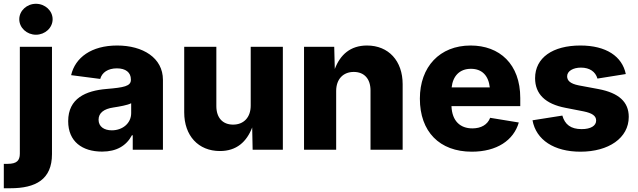

<svg xmlns="http://www.w3.org/2000/svg" viewBox="-49 -794 3385 1018"><path d="M56.2 -545.9V20.5C56.2 57.1 40 74.7 -8.3 74.7H-28.8V204.1H5.9C140.1 204.1 226.6 157.7 226.6 23.4V-545.9ZM141.6 -609.9C189.9 -609.9 230 -646.5 230 -691.9C230 -737.3 189.9 -773.9 141.6 -773.9C93.3 -773.9 53.2 -737.3 53.2 -691.9C53.2 -646.5 93.3 -609.9 141.6 -609.9Z M492.2 9.8C567.9 9.8 620.6 -20.5 650.4 -76.7H654.8V0H814.9V-370.6C814.9 -487.8 708 -552.7 572.3 -552.7C435.5 -552.7 349.6 -488.8 328.1 -395.5L482.4 -375.5C491.7 -409.7 523.4 -431.6 570.8 -431.6C617.2 -431.6 645 -410.2 645 -372.6V-370.6C645 -336.9 607.9 -330.1 515.6 -322.3C405.3 -313 312.5 -272.5 312.5 -151.4C312.5 -43.5 387.2 9.8 492.2 9.8ZM543.9 -103C502.9 -103 473.6 -122.6 473.6 -159.2C473.6 -195.3 502 -216.8 552.2 -224.1C584 -229 627 -236.3 646.5 -246.6V-194.3C646.5 -140.6 601.1 -103 543.9 -103Z M1117.2 6.8C1205.1 6.8 1258.8 -42 1288.1 -118.2L1290.5 0H1450.7V-545.9H1280.3V-234.4C1280.3 -170.9 1242.7 -133.3 1187 -133.3C1131.3 -133.3 1098.1 -169.9 1098.1 -231.4V-545.9H927.7V-198.2C927.7 -74.7 1002.4 6.8 1117.2 6.8Z M1733.4 -311.5C1733.4 -375 1771 -412.6 1826.7 -412.6C1882.3 -412.6 1915.5 -376 1915.5 -314.5V0H2085.9V-347.7C2085.9 -471.2 2011.2 -552.7 1897 -552.7C1808.6 -552.7 1754.9 -503.9 1726.1 -428.2L1723.1 -545.9H1563V0H1733.4Z M2452.6 10.3C2585 10.3 2674.3 -49.8 2701.7 -144.5L2549.8 -169.4C2536.1 -132.8 2501.5 -113.3 2455.6 -113.3C2391.1 -113.3 2347.7 -152.3 2344.7 -231.4H2709.5V-274.4C2709.5 -454.6 2599.6 -552.7 2446.3 -552.7C2282.2 -552.7 2177.2 -439.5 2177.2 -271C2177.2 -96.2 2281.2 10.3 2452.6 10.3ZM2345.7 -330.6C2352.1 -390.6 2387.7 -429.2 2447.8 -429.2C2507.3 -429.2 2541 -392.6 2547.9 -330.6Z M3028.8 10.3C3177.7 10.3 3284.7 -62 3284.7 -174.3C3284.7 -253.4 3232.4 -301.3 3124 -321.8L3019.5 -341.3C2972.7 -350.6 2958 -367.7 2958 -389.6C2958 -417.5 2990.2 -435.5 3031.2 -435.5C3077.1 -435.5 3108.4 -414.1 3118.7 -377.4L3269 -401.4C3250 -495.1 3165 -552.7 3028.3 -552.7C2881.8 -552.7 2788.1 -488.3 2788.1 -379.4C2788.1 -295.9 2841.8 -242.7 2949.7 -222.2L3044.9 -203.6C3090.3 -194.3 3111.8 -180.2 3111.8 -154.8C3111.8 -127 3083 -109.4 3035.2 -109.4C2977.1 -109.4 2946.3 -133.8 2932.6 -181.2L2774.4 -156.2C2793.5 -51.8 2889.2 10.3 3028.8 10.3Z"/></svg>

Font: Inter ExtraBold
Style: Regular
Weight: 800
Designer: Rasmus Andersson
Foundry: rsms
Version: Version 4.001;git-9221beed3